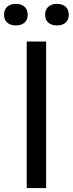

<svg xmlns="http://www.w3.org/2000/svg" viewBox="-68 -950 367 970"><path d="M67 0V-740H165V0ZM220 -821.5Q192 -821.5 176 -835.8Q160 -850 160 -875.5Q160 -901.5 176 -916Q192 -930.5 220 -930.5Q247.5 -930.5 263.5 -916Q279.5 -901.5 279.5 -875.5Q279.5 -850 263.5 -835.8Q247.5 -821.5 220 -821.5ZM12 -821.5Q-15.5 -821.5 -31.5 -835.8Q-47.5 -850 -47.5 -875.5Q-47.5 -901.5 -31.5 -916Q-15.5 -930.5 12 -930.5Q40 -930.5 56 -916Q72 -901.5 72 -875.5Q72 -850 56 -835.8Q40 -821.5 12 -821.5Z"/></svg>

Font: Encode Sans Condensed Condensed Medium
Style: Regular
Weight: 500
Width: 3
Designer: Multiple Designers
Foundry: Impallari Type
Version: Version 3.000; ttfautohint (v1.8.3) -l 8 -r 50 -G 200 -x 14 